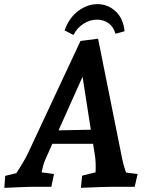

<svg xmlns="http://www.w3.org/2000/svg" viewBox="-20 -903 736 928"><path d="M5 -53 59 -66Q101 -131 116 -164L369 -705L454 -716L571 -133Q575 -110 589 -69L645 -62L631 0H517Q482 0 392 4L371 5L377 -54L442 -70Q444 -118 439 -150L430 -208H233L197 -127Q188 -105 181 -70L241 -62L228 0H129Q109 0 1 5ZM419 -276 379 -532 263 -273ZM451 -883Q501 -883 538.5 -848.5Q576 -814 582 -752L538 -740Q529 -773 505 -790.5Q481 -808 449 -808Q415 -808 384 -788.5Q353 -769 335 -734L292 -756Q314 -817 358 -850Q402 -883 451 -883Z"/></svg>

Font: Andada Pro
Style: Bold Italic
Weight: 700
Italic angle: -7°
Designer: Carolina Giovagnoli
Foundry: Huerta Tipografica
Version: Version 3.005; ttfautohint (v1.8.4)